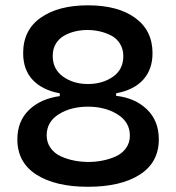

<svg xmlns="http://www.w3.org/2000/svg" viewBox="-20 -695 669 729"><path d="M314 14.2Q190.4 14.2 118.2 -32Q45.9 -78.1 45.9 -166Q45.9 -234.4 89.6 -277.1Q133.3 -319.8 207 -330.1V-340.8Q141.6 -352.5 104.7 -391.1Q67.9 -429.7 67.9 -493.2Q67.9 -581.1 134.8 -627.9Q201.7 -674.8 314 -674.8Q427.7 -674.8 493.4 -627Q559.1 -579.1 559.1 -493.2Q559.1 -431.6 523.9 -392.6Q488.8 -353.5 420.9 -340.8V-331.1Q492.7 -323.2 537.8 -279.8Q583 -236.3 583 -166Q583 -78.1 510.7 -32Q438.5 14.2 314 14.2ZM314 -376Q368.7 -376 408.4 -403.3Q448.2 -430.7 448.2 -481.9Q448.2 -508.8 435.5 -529.1Q422.9 -549.3 402.1 -560.1Q381.3 -570.8 358.6 -575.9Q335.9 -581.1 312 -581.1Q288.1 -581.1 265.9 -575.9Q243.7 -570.8 223.9 -559.8Q204.1 -548.8 192.1 -529.1Q180.2 -509.3 180.2 -482.9Q180.2 -432.1 219.5 -404.1Q258.8 -376 314 -376ZM315.9 -80.1Q342.3 -80.1 367.7 -85Q393.1 -89.8 417.7 -100.3Q442.4 -110.8 457.8 -131.6Q473.1 -152.3 473.1 -180.2Q473.1 -231.4 426.3 -260.7Q379.4 -290 314 -290Q249 -290 203.1 -261.2Q157.2 -232.4 157.2 -181.2Q157.2 -153.8 172.1 -133.1Q187 -112.3 211.4 -101.3Q235.8 -90.3 262.2 -85.2Q288.6 -80.1 315.9 -80.1Z"/></svg>

Font: Bricolage Grotesque Medium
Style: Regular
Weight: 500
Designer: Mathieu Triay
Foundry: Atelier Triay
Version: Version 1.000;gftools[0.9.30]